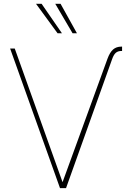

<svg xmlns="http://www.w3.org/2000/svg" viewBox="-20 -980 689 1000"><path d="M32.7 -727.3H56.8L305.8 -31.2L539.8 -674Q552.2 -707.7 569.2 -722.5Q586.3 -737.2 612.2 -737.2H615.8V-714.5H612.2Q594.1 -714.5 583.1 -704.9Q572.1 -695.3 563.9 -671.9L323.9 0H292.6ZM167.6 -960.2H196.7L302.6 -806.8H279.8ZM267.8 -960.2H295.5L380.7 -806.8H358Z"/></svg>

Font: Inter P Thin
Style: Regular
Weight: 100
Designer: Rasmus Andersson
Foundry: rsms
Version: Version 3.018;git-588b23468